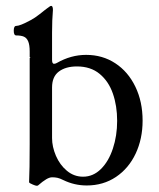

<svg xmlns="http://www.w3.org/2000/svg" viewBox="-20 -608 531 641"><path d="M456.1 -205.1Q456.1 -144.5 432.9 -95.2Q409.7 -45.9 367.2 -17.3Q324.7 11.2 269.5 11.2Q228.5 11.2 191.4 -6.8Q179.7 -12.7 171.6 -14.4Q163.6 -16.1 153.8 -16.1Q145.5 -16.1 134.3 -9.5Q123 -2.9 106.9 11.2Q105 12.2 102.5 12.2Q99.1 12.2 89.8 8.3Q84 5.9 80.6 3.9Q77.1 2 77.1 0Q79.1 -40 79.1 -127V-414.1L82 -417H79.1V-436Q79.1 -458 74.2 -469.7Q69.3 -481.4 59.8 -485.6Q50.3 -489.7 34.2 -489.7Q25.9 -489.7 25.9 -505.4Q25.9 -521.5 34.2 -521.5Q46.9 -521.5 82 -540.5Q96.7 -548.3 111.8 -560.3Q127 -572.3 129.4 -574.2Q131.8 -576.2 137.5 -580.3Q143.1 -584.5 146 -586.4Q148.9 -588.4 150.9 -588.4Q156.7 -588.4 156.7 -574.7Q153.8 -541.5 153.8 -499.5V-408.2Q153.8 -395 160.2 -395Q165 -395 169.9 -397.9Q216.8 -424.8 267.6 -424.8Q322.3 -424.8 365 -396.7Q407.7 -368.7 431.9 -318.6Q456.1 -268.6 456.1 -205.1ZM371.1 -204.6Q371.1 -254.4 356.9 -295.4Q342.8 -336.4 312.7 -361.3Q282.7 -386.2 236.8 -386.2Q199.2 -386.2 176.5 -369.1Q153.8 -352.1 153.8 -315.9V-147Q153.8 -118.2 166.7 -87.9Q179.7 -57.6 203.4 -37.8Q227.1 -18.1 257.3 -18.1Q291 -18.1 316.9 -43.7Q342.8 -69.3 356.9 -112.1Q371.1 -154.8 371.1 -204.6Z"/></svg>

Font: JuniusX
Style: Regular
Weight: 400
Designer: Peter S. Baker
Foundry: Briery Creek Software
Version: Version 1.004